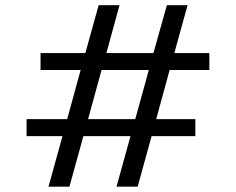

<svg xmlns="http://www.w3.org/2000/svg" viewBox="-20 -702 893 727"><path d="M543.5 -437 492.2 -251H313.5L364.5 -437ZM242.9 4.9 295.7 -186.5H474.1L421.1 4.9H501.2L554 -186.5H719.7V-251H571.5L622.3 -437H772.7V-501H640.1L690.2 -682.4H611.8L561 -501H382.8L432.6 -682.4H353.5L303.2 -501H133.5V-437H285.4L234.4 -251H80.6V-186.5H216.6L163.6 4.9Z"/></svg>

Font: Estedad-FD-VF Thin
Style: Regular
Weight: 100
Designer: Amin Abedi
Version: Version 5.0